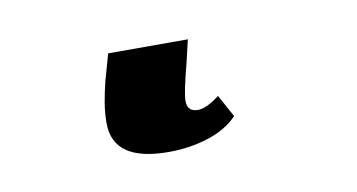

<svg xmlns="http://www.w3.org/2000/svg" viewBox="-33 9 521 280"><g transform="rotate(-10 227.0 148.5)"><path d="M117 170Q117 155 119.5 140Q122 125 126 109L137 70H255L247 104Q236 146 236 158Q236 174 252 174Q264 174 284 159L302 192Q286 209 258.5 218Q231 227 199 227Q117 227 117 170Z"/></g></svg>

Font: Noto Serif NarrowBlack
Style: Italic
Weight: 900
Width: 4
Italic angle: -12°
Designer: Monotype Design Team
Foundry: Monotype Imaging Inc.
Version: Version 1.001